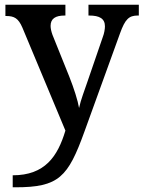

<svg xmlns="http://www.w3.org/2000/svg" viewBox="-20 -556 610 816"><path d="M34 189V240H46C230 240 269 197 339 3L490 -414C512 -475 528 -490 566 -490H570V-536H356V-490H359C403 -490 426 -477 426 -444C426 -433 423 -414 417 -399L350 -204C340 -174 323 -131 316 -97C311 -128 294 -181 275 -229L203 -408C198 -422 195 -435 195 -446C195 -477 216 -490 255 -490H258V-536H3V-488H6C41 -488 58 -478 75 -439L258 -1C225 109 171 189 34 189Z"/></svg>

Font: Noto Naskh Arabic UI Medium
Style: Regular
Weight: 500
Designer: Monotype Design Team, David Williams, Mohamad Dakak and Nizar Qandah
Foundry: Monotype Imaging Inc.
Version: Version 2.014